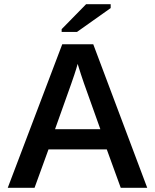

<svg xmlns="http://www.w3.org/2000/svg" viewBox="-20 -900 744 920"><path d="M212.4 -184.1 145.5 0H17.1L278.3 -688H426.8L685.5 0H558.6L491.7 -184.1ZM352.1 -593.8Q346.2 -571.8 336.4 -542.5Q326.7 -513.2 320.8 -497.1L243.7 -280.8H460.9L382.3 -501Q375.5 -520 367.7 -544.2Q359.9 -568.4 352.1 -593.8ZM510.3 -861.3 349.1 -747.1H275.4V-760.3L392.6 -879.9H510.3Z"/></svg>

Font: Arimo SemiBold
Style: Regular
Weight: 600
Designer: Steve Matteson
Foundry: Monotype Imaging Inc.
Version: Version 1.33